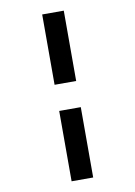

<svg xmlns="http://www.w3.org/2000/svg" viewBox="-105 -911 796 1129"><g transform="rotate(-10 293.0 -347.0)"><path d="M228.5 -424.8V-844.7H357.4V-424.8ZM228.5 151.4V-268.6H357.4V151.4Z"/></g></svg>

Font: Cascadia Code PL
Style: Italic
Weight: 400
Italic angle: -10°
Monospace: yes
Designer: Aaron Bell
Foundry: Saja Typeworks
Version: Version 2404.023